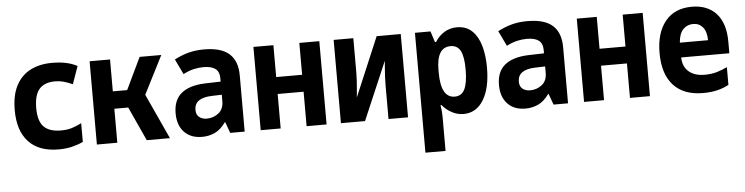

<svg xmlns="http://www.w3.org/2000/svg" viewBox="-47 -786 4865 1254"><g transform="rotate(-5 2385.0 -159.0)"><path d="M314 10Q185 10 117.5 -62.5Q50 -135 50 -270Q50 -369 84 -432.5Q118 -496 178.5 -526.5Q239 -557 319 -557Q373 -557 413 -548Q453 -539 484 -522L443 -406Q409 -421 383.5 -428Q358 -435 329 -435Q259 -435 225 -396Q191 -357 191 -271Q191 -186 227.5 -149Q264 -112 340 -112Q379 -112 409.5 -121Q440 -130 475 -148V-25Q441 -9 401.5 0.5Q362 10 314 10Z M565 0V-546H699V-337H793L893 -546H1035L908 -296L1044 0H892L790 -223H699V0Z M1255 10Q1180 10 1137.5 -35Q1095 -80 1095 -158Q1095 -245 1147.5 -288.5Q1200 -332 1301 -336L1406 -339V-360Q1406 -404 1380 -423.5Q1354 -443 1302 -443Q1273 -443 1240.5 -436Q1208 -429 1169 -409L1121 -509Q1169 -534 1215 -546Q1261 -558 1316 -558Q1428 -558 1481 -510.5Q1534 -463 1534 -368V0H1439L1413 -72H1410Q1376 -25 1337.5 -7.5Q1299 10 1255 10ZM1295 -106Q1339 -106 1372.5 -132.5Q1406 -159 1406 -211V-253L1342 -251Q1226 -248 1226 -169Q1226 -137 1246 -121.5Q1266 -106 1295 -106Z M1639 0V-546H1770V-337H1940V-546H2071V0H1940V-226H1770V0Z M2165 0V-546H2294V-321Q2294 -298 2292 -264Q2290 -230 2287 -199.5Q2284 -169 2283 -158L2447 -546H2605V0H2477V-221Q2477 -247 2478.5 -278Q2480 -309 2482.5 -337.5Q2485 -366 2486 -381L2323 0Z M2698 240V-546H2800L2823 -474H2830Q2855 -514 2892 -536Q2929 -558 2974 -558Q3035 -558 3073.5 -520.5Q3112 -483 3129.5 -420Q3147 -357 3147 -280Q3147 -144 3099.5 -67Q3052 10 2969 10Q2929 10 2893 -9Q2857 -28 2830 -60H2823Q2827 -38 2828.5 -20.5Q2830 -3 2830 18V240ZM2921 -108Q2967 -108 2987 -150.5Q3007 -193 3007 -278Q3007 -362 2987 -400.5Q2967 -439 2922 -439Q2830 -439 2830 -291V-274Q2830 -108 2921 -108Z M3375 10Q3300 10 3257.5 -35Q3215 -80 3215 -158Q3215 -245 3267.5 -288.5Q3320 -332 3421 -336L3526 -339V-360Q3526 -404 3500 -423.5Q3474 -443 3422 -443Q3393 -443 3360.5 -436Q3328 -429 3289 -409L3241 -509Q3289 -534 3335 -546Q3381 -558 3436 -558Q3548 -558 3601 -510.5Q3654 -463 3654 -368V0H3559L3533 -72H3530Q3496 -25 3457.5 -7.5Q3419 10 3375 10ZM3415 -106Q3459 -106 3492.5 -132.5Q3526 -159 3526 -211V-253L3462 -251Q3346 -248 3346 -169Q3346 -137 3366 -121.5Q3386 -106 3415 -106Z M3759 0V-546H3890V-337H4060V-546H4191V0H4060V-226H3890V0Z M4539 10Q4412 10 4345 -63.5Q4278 -137 4278 -275Q4278 -407 4339.5 -482.5Q4401 -558 4514 -558Q4616 -558 4674 -494.5Q4732 -431 4732 -309V-234H4416Q4418 -172 4456.5 -140Q4495 -108 4559 -108Q4606 -108 4643 -119.5Q4680 -131 4708 -145V-29Q4681 -13 4638.5 -1.5Q4596 10 4539 10ZM4416 -331H4601Q4600 -388 4576 -416.5Q4552 -445 4513 -445Q4473 -445 4446.5 -417Q4420 -389 4416 -331Z"/></g></svg>

Font: Noto Sans Mono Condensed
Style: Bold
Weight: 700
Width: 3
Designer: Monotype Design Team
Foundry: Monotype Imaging Inc.
Version: Version 2.014